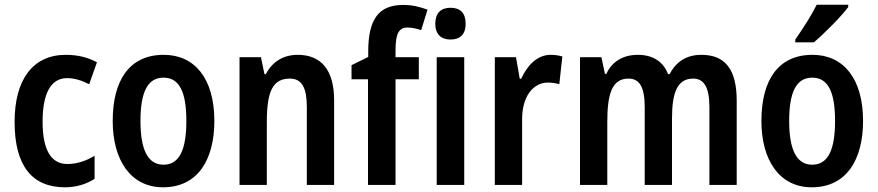

<svg xmlns="http://www.w3.org/2000/svg" viewBox="-20 -786 3730 816"><path d="M256 10C303 10 347 -3 382 -26V-124C346 -102 307 -89 266 -89C197 -89 161 -149 161 -269C161 -390 197 -454 265 -454C296 -454 328 -444 359 -428L392 -521C357 -541 312 -553 260 -553C119 -553 42 -447 42 -268C42 -79 118 10 256 10Z M891 -272C891 -454 806 -553 676 -553C530 -553 459 -445 459 -272C459 -106 535 10 673 10C821 10 891 -108 891 -272ZM577 -272C577 -394 607 -456 675 -456C743 -456 772 -394 772 -272C772 -151 743 -86 675 -86C607 -86 577 -152 577 -272Z M1245 -553C1185 -553 1137 -524 1110 -471H1104L1089 -543H998V0H1114V-268C1114 -397 1139 -452 1212 -452C1264 -452 1284 -411 1284 -331V0H1400V-360C1400 -490 1344 -553 1245 -553Z M1760 -449V-543H1661V-572C1661 -643 1675 -669 1712 -669C1732 -669 1751 -664 1770 -658L1797 -745C1761 -758 1731 -765 1693 -765C1588 -765 1545 -702 1545 -567V-544L1474 -509V-449H1544V0H1661V-449Z M1895 -753C1854 -753 1830 -731 1830 -685C1830 -640 1855 -618 1895 -618C1935 -618 1959 -640 1959 -685C1959 -731 1936 -753 1895 -753ZM1953 -543H1836V0H1953Z M2320 -553C2263 -553 2220 -507 2195 -451H2189L2173 -543H2083V0H2199V-280C2199 -376 2246 -435 2308 -435C2328 -435 2344 -432 2357 -428L2370 -546C2353 -551 2336 -553 2320 -553Z M2961 -553C2899 -553 2854 -525 2826 -471H2819C2801 -520 2759 -553 2691 -553C2629 -553 2581 -525 2557 -472H2551L2536 -543H2445V0H2561V-267C2561 -385 2580 -452 2651 -452C2698 -452 2720 -416 2720 -331V0H2836V-283C2836 -395 2860 -452 2926 -452C2972 -452 2995 -415 2995 -330V0H3111V-358C3111 -491 3062 -553 2961 -553Z M3585 -756V-766H3451C3429 -721 3394 -667 3360 -618V-606H3439C3485 -645 3557 -718 3585 -756ZM3648 -272C3648 -454 3563 -553 3433 -553C3287 -553 3216 -445 3216 -272C3216 -106 3292 10 3430 10C3578 10 3648 -108 3648 -272ZM3334 -272C3334 -394 3364 -456 3432 -456C3500 -456 3529 -394 3529 -272C3529 -151 3500 -86 3432 -86C3364 -86 3334 -152 3334 -272Z"/></svg>

Font: Noto Sans Lao UI Cond SemBd
Style: Regular
Weight: 600
Width: 3
Designer: Monotype Design Team
Foundry: Monotype Imaging Inc.
Version: Version 2.000